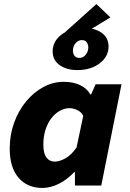

<svg xmlns="http://www.w3.org/2000/svg" viewBox="-20 -916 640 948"><path d="M344 -720 298 -754 456 -896 525 -830ZM189 12Q115 12 71.5 -38.5Q28 -89 28 -182Q28 -251 50 -311Q72 -371 109.5 -416Q147 -461 194.5 -486.5Q242 -512 294 -512Q342 -512 376 -495.5Q410 -479 426 -450H430L452 -500H580L480 0H350V-66H346Q312 -29 270.5 -8.5Q229 12 189 12ZM250 -118Q274 -118 303.5 -134.5Q333 -151 358 -188L391 -344Q381 -364 360.5 -373Q340 -382 324 -382Q299 -382 275.5 -369Q252 -356 233.5 -332Q215 -308 204.5 -275Q194 -242 194 -202Q194 -158 209.5 -138Q225 -118 250 -118ZM362 -570Q309 -570 274.5 -594.5Q240 -619 240 -662Q240 -712 283.5 -745Q327 -778 394 -778Q448 -778 482 -754Q516 -730 516 -686Q516 -637 472.5 -603.5Q429 -570 362 -570ZM372 -630Q390 -630 403 -645.5Q416 -661 416 -682Q416 -696 408.5 -707Q401 -718 384 -718Q366 -718 353 -702.5Q340 -687 340 -666Q340 -651 348 -640.5Q356 -630 372 -630Z"/></svg>

Font: Source Code Pro ExtraLight Black
Style: Italic
Weight: 900
Italic angle: -11°
Monospace: yes
Version: Version 1.016;hotconv 1.0.116;makeotfexe 2.5.65601